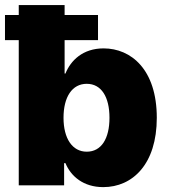

<svg xmlns="http://www.w3.org/2000/svg" viewBox="-23 -748 685 775"><path d="M393.6 7.3C512.2 7.3 609.9 -85.4 609.9 -272.5C609.9 -467.8 505.9 -552.7 395 -552.7C311.5 -552.7 262.2 -503.9 241.2 -451.2H237.8V-585.9H372.6V-687.5H237.8V-727.5H52.7V-687.5H-2.9V-585.9H52.7V0H235.8V-89.4H241.2C263.2 -36.1 314 7.3 393.6 7.3ZM327.1 -135.7C269 -135.7 233.4 -189 233.4 -272.5C233.4 -357.4 268.6 -409.7 327.1 -409.7C386.2 -409.7 418.9 -356.9 418.9 -272.5C418.9 -188.5 386.2 -135.7 327.1 -135.7Z"/></svg>

Font: Raveo ExtraBold
Style: Regular
Weight: 800
Designer: Jakub Foglar, Rasmus Andersson (Inter)
Foundry: Jakubfoglar.com
Version: Version 1.100;Glyphs 3.2.3 (3260)